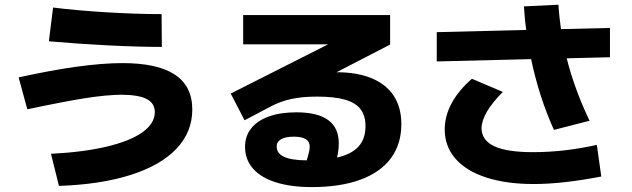

<svg xmlns="http://www.w3.org/2000/svg" viewBox="-20 -758 2633 800"><path d="M625 -291Q625 -327.6 591.6 -345.2Q558.1 -362.8 486.3 -363.3Q424.8 -362.8 338.1 -349.4Q251.5 -335.9 93.8 -302.7L57.6 -435.5Q327.1 -495.1 490.2 -495.1Q636.2 -495.1 708.7 -447Q781.2 -398.9 781.2 -301.8Q781.2 -208 715.3 -138.4Q649.4 -68.8 524.4 -29.1Q399.4 10.7 225.6 16.6L192.4 -117.2Q327.6 -124 425 -147.2Q522.5 -170.4 573.7 -207Q625 -243.7 625 -291ZM183.6 -585.9 201.2 -726.6Q298.8 -714.4 423.3 -706.8Q547.9 -699.2 653.3 -699.2L654.3 -562.5Q559.1 -562.5 432.4 -568.8Q305.7 -575.2 183.6 -585.9Z M1001 -146.5Q1001 -190.9 1026.6 -223.1Q1052.2 -255.4 1100.3 -272.7Q1148.4 -290 1214.8 -290Q1391.6 -290 1391.6 -161.1Q1391.6 -131.8 1384.3 -101.6Q1444.8 -115.2 1473.9 -147.5Q1502.9 -179.7 1502.9 -232.4Q1502.9 -276.4 1482.2 -303.2Q1461.4 -330.1 1417.2 -342.8Q1373 -355.5 1300.8 -355.5Q1239.3 -355.5 1193.1 -345.5Q1147 -335.4 1104.5 -312.5L999 -256.8L941.4 -368.2L1347.2 -573.2H993.2V-695.3H1605.5V-572.3L1382.3 -457H1382.8Q1468.3 -457 1528.8 -431.9Q1589.4 -406.7 1620.8 -358.4Q1652.3 -310.1 1652.3 -241.2Q1652.3 -157.7 1608.9 -98.9Q1565.4 -40 1481.7 -9.3Q1397.9 21.5 1279.3 21.5Q1191.9 21.5 1129.4 1.7Q1066.9 -18.1 1033.9 -55.9Q1001 -93.8 1001 -146.5ZM1257.8 -89.8Q1270.5 -128.9 1270.5 -146.5Q1270.5 -168 1254.2 -178.2Q1237.8 -188.5 1204.1 -188.5Q1169.9 -188.5 1151.4 -178Q1132.8 -167.5 1132.8 -147.5Q1132.8 -118.7 1163.8 -104.5Q1194.8 -90.3 1257.8 -89.8Z M1833 -218.8Q1833 -274.4 1861.8 -327.9Q1890.6 -381.3 1946.3 -429.7L2075.2 -375Q1987.8 -287.6 1986.3 -223.6Q1987.3 -172.9 2040 -148.4Q2092.8 -124 2201.2 -124Q2331.1 -124 2466.8 -154.3L2485.4 -22.5Q2322.8 8.8 2204.1 8.8Q2089.4 8.8 2005.6 -18.6Q1921.9 -45.9 1877.4 -97.2Q1833 -148.4 1833 -218.8ZM1799.8 -624 2172.4 -633.3Q2166 -679.2 2163.1 -731.4L2306.6 -738.3Q2310.5 -684.1 2317.4 -636.7L2521.5 -641.6V-519.5L2341.3 -515.1Q2373.5 -386.7 2436.5 -254.9L2288.1 -216.8Q2226.6 -352.5 2192.9 -511.7L1799.8 -502Z"/></svg>

Font: Pretendard GOV ExtraBold
Style: Regular
Weight: 800
Designer: Base glyphs from Inter by Rasmus Andersson; Hangeul glyphs from Noto Sans CJK(Source Han Sans) by Jang Soo-young and Kan
Foundry: Kil Hyung-jin
Version: Version 1.309